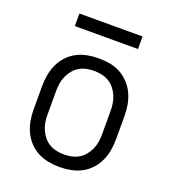

<svg xmlns="http://www.w3.org/2000/svg" viewBox="-133 -810 816 920"><g transform="rotate(20 275.0 -350.0)"><path d="M275 12Q246 12 217.5 6.5Q189 1 164 -12Q139 -25 119 -46.5Q99 -68 87 -94Q75 -120 70 -148Q65 -176 65 -205V-325Q65 -354 70 -382Q75 -410 87 -436Q99 -462 119 -483.5Q139 -505 164 -518Q189 -531 217.5 -536.5Q246 -542 275 -542Q304 -542 332.5 -537Q361 -532 386 -518.5Q411 -505 431 -483.5Q451 -462 463 -436Q475 -410 480 -382Q485 -354 485 -325V-205Q485 -176 480 -148Q475 -120 463 -94Q451 -68 431 -46.5Q411 -25 386 -12Q361 1 332.5 6.5Q304 12 275 12ZM275 -52Q295 -52 314 -56Q333 -60 350 -70Q367 -80 379.5 -95.5Q392 -111 400 -129Q408 -147 411 -166Q414 -185 414 -205V-325Q414 -345 411 -364Q408 -383 400 -401Q392 -419 379.5 -434.5Q367 -450 350 -460Q333 -470 314 -474Q295 -478 275 -478Q255 -478 236 -474Q217 -470 200 -460Q183 -450 170.5 -434.5Q158 -419 150 -401Q142 -383 139 -364Q136 -345 136 -325V-205Q136 -185 139 -166Q142 -147 150 -129Q158 -111 170.5 -95.5Q183 -80 200 -70Q217 -60 236 -56Q255 -52 275 -52ZM114 -648V-712H436V-648Z"/></g></svg>

Font: Lode Term
Style: Regular
Weight: 400
Monospace: yes
Designer: Belleve Invis
Foundry: Belleve Invis
Version: Version 29.2.0